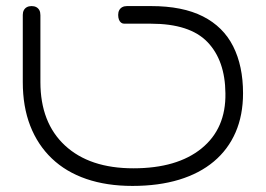

<svg xmlns="http://www.w3.org/2000/svg" viewBox="-20 -600 875 632"><path d="M416 12Q331 12 264 -11Q197 -34 150.5 -78.5Q104 -123 79.5 -186Q55 -249 55 -330V-551Q55 -560 58.5 -566.5Q62 -573 68.5 -576.5Q75 -580 84 -580Q93 -580 99.5 -576.5Q106 -573 109.5 -566.5Q113 -560 113 -550V-330Q113 -196 194 -121Q275 -46 419 -46Q563 -46 643.5 -111.5Q724 -177 722 -293Q721 -401 663 -461.5Q605 -522 477 -522H389Q383 -522 378.5 -525.5Q374 -529 371.5 -535.5Q369 -542 369 -551Q369 -560 372.5 -566.5Q376 -573 382.5 -576.5Q389 -580 398 -580H477Q581 -580 648 -546Q715 -512 747.5 -447.5Q780 -383 780 -293Q780 -221 755.5 -164.5Q731 -108 684 -68.5Q637 -29 569.5 -8.5Q502 12 416 12Z"/></svg>

Font: Fredoka Expanded Light
Style: Regular
Weight: 300
Width: 7
Designer: Ben Nathan
Foundry: Milena B. Brandão, Ben Nathan
Version: Version 2.001